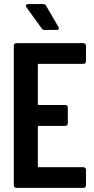

<svg xmlns="http://www.w3.org/2000/svg" viewBox="-20 -909 456 929"><path d="M263.2 -777.8Q265.1 -773.9 265.1 -772Q265.1 -764.2 253.9 -764.2H195.8Q186.5 -764.2 182.1 -771L107.9 -874Q105 -878.4 105 -880.9Q105 -889.2 116.2 -889.2H188Q199.2 -889.2 203.1 -880.9ZM396 -611.8Q396 -606.9 392.6 -603.5Q389.2 -600.1 383.8 -600.1H168Q163.1 -600.1 163.1 -595.2V-405.8Q163.1 -400.9 168 -400.9H295.9Q301.3 -400.9 304.7 -397.5Q308.1 -394 308.1 -389.2V-312Q308.1 -306.6 304.4 -303.2Q300.8 -299.8 295.9 -299.8H168Q163.1 -299.8 163.1 -294.9V-105Q163.1 -100.1 168 -100.1H383.8Q388.7 -100.1 392.3 -96.4Q396 -92.8 396 -87.9V-12.2Q396 -6.8 392.3 -3.4Q388.7 0 383.8 0H59.1Q53.7 0 50.3 -3.4Q46.9 -6.8 46.9 -12.2V-688Q46.9 -693.4 50.3 -696.8Q53.7 -700.2 59.1 -700.2H383.8Q388.7 -700.2 392.3 -696.8Q396 -693.4 396 -688Z"/></svg>

Font: Barlow Condensed SemiBold
Style: Regular
Weight: 600
Width: 3
Designer: Jeremy Tribby
Foundry: Tribby Type
Version: Version 1.422;hotconv 1.0.109;makeotfexe 2.5.65596